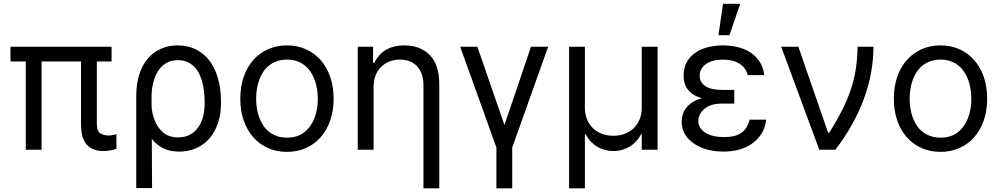

<svg xmlns="http://www.w3.org/2000/svg" viewBox="-20 -793 5300 1017"><path d="M35.5 -467.3V-545.5H571V-467.3H492.9V-134.9Q492.9 -96.6 512.8 -85.9Q532.7 -75.3 554 -75.3Q565.7 -75.3 577.9 -77.8Q590.2 -80.3 596.6 -82.4V-4.3Q585.9 -1.1 567.8 3Q549.7 7.1 524.1 7.1Q474.4 7.1 441.8 -24.5Q409.1 -56.1 409.1 -134.9V-467.3H200.3V0H116.5V-467.3Z M701.7 -279.8Q701.7 -371.4 730.8 -432.2Q759.9 -492.5 809.5 -522.5Q859 -552.6 921.9 -552.6Q975.5 -552.6 1017.9 -531.2Q1060.4 -509.9 1089.8 -471.1Q1119.3 -432.2 1134.9 -377.1Q1150.6 -322.1 1150.6 -254.3V-244.3Q1150.6 -210.9 1144.4 -179Q1138.1 -147 1125.9 -118.8Q1113.6 -90.6 1095.2 -66.9Q1076.7 -43.3 1052 -26.3Q1027.3 -9.2 996.6 0.4Q965.9 9.9 929 9.9Q879.6 9.9 844.5 -7.6Q809.3 -25.2 784.1 -57.9L785.5 203.1H701.7ZM782.7 -281.2 783 -228.7Q783.7 -211.6 787.8 -193.7Q791.9 -175.8 799 -156.6Q812.9 -118.6 843.4 -92Q873.9 -65.3 924.7 -65.3Q962 -65.3 988.5 -80.8Q1014.9 -96.2 1031.8 -121.3Q1048.7 -146.3 1056.3 -178.6Q1063.9 -210.9 1063.9 -244.3V-254.3Q1063.9 -277.3 1061.4 -302.6Q1058.9 -327.8 1052.9 -352.3Q1046.9 -376.8 1036.6 -399Q1026.3 -421.2 1010.5 -437.9Q994.7 -454.5 972.8 -464.5Q951 -474.4 921.9 -474.4Q896 -474.4 875.5 -466.1Q855.1 -457.7 839.7 -443.5Q824.2 -429.3 813.4 -410.3Q802.6 -391.3 795.8 -369.9Q789.1 -348.4 785.9 -325.6Q782.7 -302.9 782.7 -281.2Z M1500 -552.6Q1555 -552.6 1600.5 -532.1Q1646 -511.7 1678.6 -474.6Q1711.3 -437.5 1729.2 -385.5Q1747.2 -333.5 1747.2 -269.9Q1747.2 -207 1729.2 -155.2Q1711.3 -103.3 1678.6 -66.2Q1646 -29.1 1600.5 -8.9Q1555 11.4 1500 11.4Q1445 11.4 1399.5 -8.9Q1354 -29.1 1321.4 -66.2Q1288.7 -103.3 1270.8 -155.2Q1252.8 -207 1252.8 -269.9Q1252.8 -333.5 1270.8 -385.5Q1288.7 -437.5 1321.4 -474.6Q1354 -511.7 1399.5 -532.1Q1445 -552.6 1500 -552.6ZM1336.6 -269.9Q1336.6 -244.7 1340.6 -219.5Q1344.5 -194.2 1352.8 -171.3Q1361.2 -148.4 1374.1 -128.7Q1387.1 -109 1405.2 -94.6Q1423.3 -80.3 1446.9 -72.1Q1470.5 -63.9 1500 -63.9Q1556.1 -63.9 1592.3 -92.7Q1610.4 -107.2 1623.8 -126.4Q1637.1 -145.6 1646 -168.3Q1654.8 -191.1 1659.1 -216.8Q1663.4 -242.5 1663.4 -269.9Q1663.4 -295.5 1659.4 -320.7Q1655.5 -345.9 1647.2 -368.8Q1638.8 -391.7 1625.9 -411.6Q1612.9 -431.5 1594.8 -446Q1576.7 -460.6 1553.1 -468.9Q1529.5 -477.3 1500 -477.3Q1470.9 -477.3 1447.6 -469.1Q1424.4 -460.9 1406.1 -446.7Q1387.8 -432.5 1374.6 -412.8Q1361.5 -393.1 1353.2 -370.2Q1344.8 -347.3 1340.7 -321.7Q1336.6 -296.2 1336.6 -269.9Z M1875 -545.5H1956V-460.2H1963.1Q1972.7 -481.2 1987.2 -498Q2001.8 -514.9 2021.5 -527.2Q2041.2 -539.4 2066.2 -546Q2091.3 -552.6 2122.2 -552.6Q2205.3 -552.6 2256 -501.8Q2306.8 -451 2306.8 -346.6V204.5H2223V-340.9Q2223 -372.9 2214.5 -398.3Q2206 -423.7 2189.8 -441.2Q2173.7 -458.8 2150.6 -468Q2127.5 -477.3 2098 -477.3Q2038.4 -477.3 1998.6 -438.6Q1958.8 -399.9 1958.8 -328.1V0H1875Z M2417.6 -545.5H2508.5L2652 -130.7L2792.6 -545.5H2883.5L2693.2 -11.4V204.5H2609.4V-11.4Z M2994.3 -545.5H3078.1V-223Q3078.1 -189.3 3089.1 -161.8Q3100.1 -134.2 3119.9 -114.7Q3139.6 -95.2 3167.4 -84.5Q3195.3 -73.9 3228.7 -73.9Q3262.4 -73.9 3290.1 -84.5Q3317.8 -95.2 3337.5 -114.7Q3357.2 -134.2 3368.3 -161.8Q3379.3 -189.3 3379.3 -223V-545.5H3463.1V0H3379.3V-81H3375Q3364 -59.7 3348.2 -43.1Q3332.4 -26.6 3313.6 -15.4Q3294.7 -4.3 3273.1 1.4Q3251.4 7.1 3228.7 7.1Q3206 7.1 3184.5 1.4Q3163 -4.3 3144.2 -15.4Q3125.4 -26.6 3109.6 -43.1Q3093.8 -59.7 3082.4 -81H3078.1V204.5H2994.3Z M3698.2 -272.7Q3668 -281.2 3649 -294.7Q3630 -308.2 3619.3 -324.4Q3608.7 -340.6 3604.8 -358.1Q3600.9 -375.7 3600.9 -392Q3600.9 -436.1 3619.1 -466.6Q3637.4 -497.2 3667.1 -516.3Q3696.7 -535.5 3734 -544Q3771.3 -552.6 3809.7 -552.6Q3849.1 -552.6 3886 -544Q3922.9 -535.5 3952.6 -516.7Q3982.2 -497.9 4002.5 -467.9Q4022.7 -437.9 4028.4 -394.9H3940.3Q3936.1 -413.7 3925.4 -428.8Q3914.8 -443.9 3898.3 -454.7Q3881.7 -465.6 3859.6 -471.4Q3837.4 -477.3 3809.7 -477.3Q3781.2 -477.3 3759.1 -471.6Q3736.9 -465.9 3719.8 -453.8Q3686.1 -429.7 3686.1 -392Q3686.1 -358 3715.4 -337.4Q3744.7 -316.8 3804 -316.8H3869.3V-244.3H3804Q3745.7 -244.3 3712.7 -217.7Q3679 -190.3 3679 -152Q3679 -113.6 3716.3 -90.2Q3753.6 -66.8 3815.3 -66.8Q3875 -66.8 3907.3 -89.5Q3939.6 -112.2 3950.3 -159.1H4038.4Q4029.5 -82.4 3968.7 -36.2Q3908.7 9.9 3811.1 9.9Q3747.2 9.9 3698.2 -9.9Q3648.1 -30.5 3619.5 -65.5Q3590.9 -100.5 3590.9 -147.7Q3590.9 -164.1 3595.3 -182.4Q3599.8 -200.6 3611.9 -217.7Q3623.9 -234.7 3644.7 -249.3Q3665.5 -263.8 3698.2 -272.7ZM3809.7 -772.7H3900.6L3843.7 -606.5H3785.5Z M4117.9 -545.5H4208.8L4366.5 -89.5H4372.2Q4402.7 -138.1 4425.4 -180.4Q4448.2 -222.7 4464.5 -260.8Q4480.8 -299 4491.7 -334.2Q4502.5 -369.3 4509.1 -403.8Q4515.6 -438.2 4518.6 -473.2Q4521.7 -508.2 4522.7 -545.5H4606.5Q4606.5 -477.3 4593.9 -408Q4581.3 -338.8 4556.1 -270.1Q4530.9 -201.3 4493.1 -133.5Q4455.3 -65.7 4404.8 0H4319.6Z M4961.6 -552.6Q5016.7 -552.6 5062.1 -532.1Q5107.6 -511.7 5140.3 -474.6Q5172.9 -437.5 5190.9 -385.5Q5208.8 -333.5 5208.8 -269.9Q5208.8 -207 5190.9 -155.2Q5172.9 -103.3 5140.3 -66.2Q5107.6 -29.1 5062.1 -8.9Q5016.7 11.4 4961.6 11.4Q4906.6 11.4 4861.2 -8.9Q4815.7 -29.1 4783 -66.2Q4750.4 -103.3 4732.4 -155.2Q4714.5 -207 4714.5 -269.9Q4714.5 -333.5 4732.4 -385.5Q4750.4 -437.5 4783 -474.6Q4815.7 -511.7 4861.2 -532.1Q4906.6 -552.6 4961.6 -552.6ZM4798.3 -269.9Q4798.3 -244.7 4802.2 -219.5Q4806.1 -194.2 4814.5 -171.3Q4822.8 -148.4 4835.8 -128.7Q4848.7 -109 4866.8 -94.6Q4884.9 -80.3 4908.6 -72.1Q4932.2 -63.9 4961.6 -63.9Q5017.8 -63.9 5054 -92.7Q5072.1 -107.2 5085.4 -126.4Q5098.7 -145.6 5107.6 -168.3Q5116.5 -191.1 5120.7 -216.8Q5125 -242.5 5125 -269.9Q5125 -295.5 5121.1 -320.7Q5117.2 -345.9 5108.8 -368.8Q5100.5 -391.7 5087.5 -411.6Q5074.6 -431.5 5056.5 -446Q5038.4 -460.6 5014.7 -468.9Q4991.1 -477.3 4961.6 -477.3Q4932.5 -477.3 4909.3 -469.1Q4886 -460.9 4867.7 -446.7Q4849.4 -432.5 4836.3 -412.8Q4823.2 -393.1 4814.8 -370.2Q4806.5 -347.3 4802.4 -321.7Q4798.3 -296.2 4798.3 -269.9Z"/></svg>

Font: Inter P
Style: Regular
Weight: 400
Designer: Rasmus Andersson
Foundry: rsms
Version: Version 3.018;git-588b23468